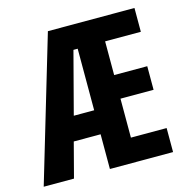

<svg xmlns="http://www.w3.org/2000/svg" viewBox="-108 -816 905 919"><g transform="rotate(-15 344.5 -357.0)"><path d="M638 0H325V-172H192L147 0H-3L209 -714H638V-596H461V-429H625V-312H461V-119H638ZM224 -291H325V-596H304Z"/></g></svg>

Font: Noto Sans Display ExtraCondensed
Style: Bold
Weight: 700
Width: 2
Designer: Monotype Design Team
Foundry: Monotype Imaging Inc.
Version: Version 2.003